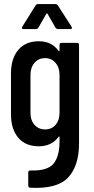

<svg xmlns="http://www.w3.org/2000/svg" viewBox="-20 -720 463 945"><path d="M214 -652Q213 -654 211 -654Q209 -654 208 -652L169 -584Q164 -577 157 -577H96Q83 -577 90 -589L155 -693Q160 -700 167 -700H253Q260 -700 265 -693L332 -589Q334 -585 334 -583Q334 -577 326 -577H265Q258 -577 253 -584ZM273 -499Q273 -509 283 -509H359Q369 -509 369 -499V-15Q369 96 315.5 153.5Q262 211 129 204Q119 203 119 193V129Q119 119 130 119Q212 122 242.5 86.5Q273 51 273 -24V-45Q273 -51 268 -46Q234 0 171 0Q105 0 69.5 -42.5Q34 -85 34 -158V-358Q34 -432 70 -474.5Q106 -517 171 -517Q234 -517 268 -470Q273 -465 273 -471ZM273 -164V-352Q273 -388 253 -411Q233 -434 202 -434Q170 -434 150 -411Q130 -388 130 -352V-164Q130 -128 150 -105.5Q170 -83 202 -83Q234 -83 253.5 -105.5Q273 -128 273 -164Z"/></svg>

Font: Barlow Condensed Medium
Style: Regular
Weight: 500
Width: 3
Designer: Jeremy Tribby
Foundry: Tribby Type
Version: Version 1.422;hotconv 1.0.109;makeotfexe 2.5.65596